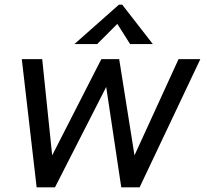

<svg xmlns="http://www.w3.org/2000/svg" viewBox="-20 -808 884 828"><path d="M217 0H138L74 -553H162L205 -138L417 -553H494L560 -138L750 -553H844L582 0H503L438 -433ZM399 -618H301L493 -788H507L639 -618H541L486 -705Z"/></svg>

Font: Open Sauce One
Style: Italic
Weight: 400
Italic angle: -10°
Designer: Alfredo Marco Pradil
Foundry: Creative Sauce Fz LLC
Version: Version 1.477